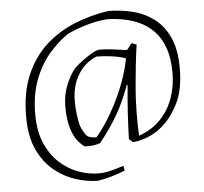

<svg xmlns="http://www.w3.org/2000/svg" viewBox="-56 -708 1010 952"><g transform="rotate(-5 448.5 -232.0)"><path d="M394 185Q343 185 286 167.5Q229 150 179 110Q129 70 97.5 3.5Q66 -63 66 -162Q66 -282 103 -368.5Q140 -455 203 -512.5Q266 -570 347 -603Q428 -636 517 -649Q578 -649 637 -634.5Q696 -620 743 -585Q790 -550 818 -489.5Q846 -429 846 -336Q846 -228 811 -159.5Q776 -91 729 -52Q692 -21 650.5 -6Q609 9 582 9L564 -8Q566 -73 570 -139.5Q574 -206 581 -275L577 -276Q548 -195 510.5 -130.5Q473 -66 420 0Q407 5 387.5 8Q368 11 344 10Q328 1 309 -22.5Q290 -46 277 -88.5Q264 -131 264 -196Q264 -253 284 -302Q304 -351 329 -381Q349 -400 374.5 -418.5Q400 -437 422.5 -449.5Q445 -462 457 -462Q486 -462 523.5 -457.5Q561 -453 592 -448Q598 -452 606 -464Q614 -476 620 -480L643 -471Q636 -423 630 -369Q624 -315 620 -266.5Q616 -218 615 -186Q613 -134 613.5 -88Q614 -42 616 -20Q682 -43 724.5 -88Q767 -133 787.5 -192Q808 -251 808 -315Q808 -389 789.5 -440.5Q771 -492 739.5 -524.5Q708 -557 669 -575Q630 -593 589 -600.5Q548 -608 510 -609Q465 -606 415 -592.5Q365 -579 309 -554Q255 -517 210.5 -464Q166 -411 139 -338Q112 -265 112 -170Q112 -86 138 -26Q164 34 206.5 73Q249 112 300 130.5Q351 149 402 149Q423 149 447.5 144Q472 139 493.5 132Q515 125 525 122L530 146Q461 174 394 185ZM404 -30Q423 -50 449 -88.5Q475 -127 501.5 -177.5Q528 -228 550 -286Q572 -344 584 -404L582 -409Q551 -419 512.5 -424Q474 -429 439 -429Q382 -406 347.5 -350.5Q313 -295 313 -216Q313 -186 317 -153Q321 -120 328 -93Q340 -67 348.5 -53.5Q357 -40 369.5 -35.5Q382 -31 404 -30Z"/></g></svg>

Font: Labrada Light
Style: Regular
Weight: 300
Designer: Mercedes Jáuregui
Foundry: Omnibus-Type Team
Version: Version 1.000; ttfautohint (v1.8.4.7-5d5b)